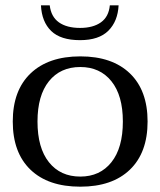

<svg xmlns="http://www.w3.org/2000/svg" viewBox="-20 -692 603 722"><path d="M134 -672H167Q172 -629 201.5 -608Q231 -587 281 -587Q330 -587 359.5 -608Q389 -629 393 -672H426Q423 -612 387.5 -576.5Q352 -541 281 -541Q208 -541 172.5 -575.5Q137 -610 134 -672ZM28 -235Q28 -352 95 -416Q162 -480 282 -480Q402 -480 468.5 -416Q535 -352 535 -235Q535 -118 468.5 -54Q402 10 282 10Q161 10 94.5 -54Q28 -118 28 -235ZM442 -235Q442 -333 399 -386.5Q356 -440 282 -440Q207 -440 164 -386.5Q121 -333 121 -235Q121 -136 164 -82Q207 -28 282 -28Q356 -28 399 -82Q442 -136 442 -235Z"/></svg>

Font: TavirajRegular
Style: Regular
Weight: 400
Designer: Katatrad Team
Foundry: CadsonDemak
Version: Version 1.000